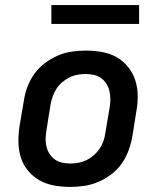

<svg xmlns="http://www.w3.org/2000/svg" viewBox="-20 -727 640 755"><path d="M256 8Q224 8 193 2.5Q162 -3 136 -17.5Q110 -32 90.5 -55.5Q71 -79 62 -107.5Q53 -136 52.5 -168Q52 -200 57 -232L74 -332Q78 -359 88 -386Q98 -413 115.5 -437Q133 -461 157 -479Q181 -497 207.5 -508.5Q234 -520 262 -524Q290 -528 317 -528Q350 -528 381 -522.5Q412 -517 438 -502.5Q464 -488 483 -464.5Q502 -441 511.5 -412.5Q521 -384 521.5 -352Q522 -320 516 -288L500 -188Q495 -161 485 -134Q475 -107 458 -83Q441 -59 417 -41Q393 -23 366 -11.5Q339 0 311 4Q283 8 256 8ZM257 -84Q273 -84 289 -87Q305 -90 320.5 -97.5Q336 -105 349 -116.5Q362 -128 371.5 -142Q381 -156 386.5 -171.5Q392 -187 394 -203L411 -303Q414 -320 414 -336.5Q414 -353 410.5 -368.5Q407 -384 398.5 -397.5Q390 -411 377.5 -420Q365 -429 349 -432.5Q333 -436 316 -436Q301 -436 284.5 -433Q268 -430 253 -422.5Q238 -415 224.5 -403.5Q211 -392 202 -378Q193 -364 187.5 -348.5Q182 -333 179 -317L163 -217Q160 -200 159.5 -183.5Q159 -167 162.5 -151.5Q166 -136 174.5 -122.5Q183 -109 195.5 -100Q208 -91 224 -87.5Q240 -84 257 -84ZM182 -633V-707H527V-633Z"/></svg>

Font: Iosevka SS04 SmBd Ex Obl
Style: Regular
Weight: 600
Width: 7
Italic angle: -9°
Monospace: yes
Designer: Belleve Invis
Foundry: Belleve Invis
Version: Version 19.0.0; ttfautohint (v1.8.4)